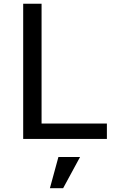

<svg xmlns="http://www.w3.org/2000/svg" viewBox="-20 -749 642 1035"><path d="M105 -729H204.1V-83H556.2V0H105ZM294.9 97.2H411.6L320.3 265.6H249Z"/></svg>

Font: Hack
Style: Regular
Weight: 400
Monospace: yes
Designer: Christopher Simpkins
Foundry: Christopher Simpkins
Version: Version 2.019; ttfautohint (v1.4.1) -l 4 -r 80 -G 350 -x 0 -